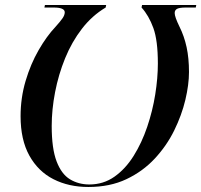

<svg xmlns="http://www.w3.org/2000/svg" viewBox="-20 -734 802 765"><path d="M332 11Q254 11 193 -20Q132 -51 97 -114Q62 -177 62 -271Q62 -344 82 -411.5Q102 -479 134 -534.5Q166 -590 201 -627Q220 -648 229 -661Q238 -674 238 -685Q238 -704 194 -704H157L159 -714H403L401 -704Q347 -672 306.5 -619.5Q266 -567 239.5 -502Q213 -437 199.5 -367Q186 -297 186 -232Q186 -142 205.5 -91Q225 -40 259 -19.5Q293 1 336 1Q392 1 436 -30Q480 -61 512.5 -113Q545 -165 566.5 -228.5Q588 -292 598.5 -357.5Q609 -423 609 -481Q609 -573 591 -622.5Q573 -672 544 -704L546 -714H762L760 -704H720Q696 -704 686 -699Q676 -694 676 -682Q676 -667 695 -628Q714 -590 723.5 -546Q733 -502 733 -447Q733 -397 718.5 -336Q704 -275 674 -214Q644 -153 596.5 -102Q549 -51 483.5 -20Q418 11 332 11Z"/></svg>

Font: Noto Serif Display Medium
Style: Italic
Weight: 500
Italic angle: -12°
Designer: Monotype Design Team
Foundry: Monotype Imaging Inc.
Version: Version 2.009